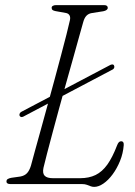

<svg xmlns="http://www.w3.org/2000/svg" viewBox="-20 -720 530 751"><path d="M56 -269Q55.5 -274 58.2 -278Q61 -282 67 -284.5L412.5 -466.5Q419 -469 422.5 -467.5Q426 -466 427 -461Q428 -456.5 425.5 -452.5Q423 -448.5 416.5 -446L70.5 -263.5Q65 -261 61.2 -262.8Q57.5 -264.5 56 -269ZM301 0H21Q12.5 0 8.5 -3.2Q4.5 -6.5 5.5 -11.5Q5.5 -17 10.8 -20Q16 -23 24 -24.5L59.5 -29.5Q76 -32.5 85.5 -42.5Q95 -52.5 101 -72Q107 -95.5 117.5 -132.8Q128 -170 140.5 -215.8Q153 -261.5 166.8 -311.5Q180.5 -361.5 194 -411Q207.5 -460.5 219.2 -505.2Q231 -550 240 -585Q249 -620 253.5 -641Q256 -652.5 252 -659.8Q248 -667 239 -669L197.5 -676.5Q189.5 -678 185.8 -680.8Q182 -683.5 182 -689.5Q182 -694.5 186.8 -697.2Q191.5 -700 199.5 -700H387Q394.5 -700 398 -697.2Q401.5 -694.5 401.5 -689.5Q401.5 -684.5 396.8 -681Q392 -677.5 384 -676L339.5 -669Q326.5 -667 318.2 -658.5Q310 -650 305.5 -633.5Q299.5 -612.5 289.5 -576.5Q279.5 -540.5 266.8 -495Q254 -449.5 239.8 -399Q225.5 -348.5 211.8 -298Q198 -247.5 185.8 -201.8Q173.5 -156 164.2 -120.2Q155 -84.5 150 -63.5Q145.5 -42 154.8 -32.5Q164 -23 187 -23H293.5Q328 -23 353.8 -35.5Q379.5 -48 399.8 -76.2Q420 -104.5 438 -151.5Q441 -159.5 444.8 -163.5Q448.5 -167.5 454 -167.5Q459.5 -167.5 462 -163.8Q464.5 -160 464 -152.5Q461.5 -120 449.5 -90.5Q437.5 -61 420.5 -38Q403.5 -15 384.5 -2Q365.5 11 348.5 11Q340.5 11 333.8 8.2Q327 5.5 319.5 2.8Q312 0 301 0Z"/></svg>

Font: Fraunces 72pt Soft Wonky ExtraLight
Style: Italic
Weight: 250
Italic angle: -16°
Version: Version 1.000;[b76b70a41]